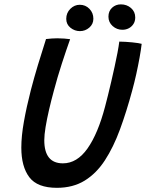

<svg xmlns="http://www.w3.org/2000/svg" viewBox="-20 -859 682 897"><path d="M245.8 18.5Q154.6 18.5 117.1 -30.9Q79.6 -80.4 79.6 -169.2Q79.6 -223.3 91.8 -291.3Q103.9 -359.4 124.2 -438.4Q138.9 -494.8 157.1 -555.2Q175.3 -615.7 195 -676.6Q207.4 -678.1 221.3 -679.1Q235.1 -680.1 247.4 -680.1Q264.8 -680.1 280.5 -678.8Q296.2 -677.5 307.6 -675.9Q289.4 -625 268.9 -561.8Q248.4 -498.6 231.6 -435.1Q219.1 -389.1 209 -345.4Q198.9 -301.7 192.9 -265.2Q186.9 -228.8 186.9 -203.9Q186.9 -95.9 273.9 -95.9Q339.8 -95.9 388.8 -165.3Q437.7 -234.7 470.8 -360.6Q476.7 -382.9 484.3 -413.4Q491.9 -444 499.9 -478.4Q507.8 -512.8 515.4 -547.3Q523 -581.8 528.8 -612.1Q534.6 -642.4 537.3 -664.6Q550.2 -664.6 566.2 -663.6Q582.1 -662.5 597.6 -661.1Q613.1 -659.7 625 -657.7Q636.9 -655.8 641.9 -654.2Q638.6 -625.5 631.9 -588.8Q625.3 -552.2 616.6 -512.6Q607.8 -473.1 597.4 -435.1Q570.9 -336.9 540.4 -254.1Q510 -171.4 470.2 -110.2Q430.5 -49.1 375.8 -15.3Q321 18.5 245.8 18.5ZM353.4 -713.6Q329 -713.6 309.2 -729.4Q289.5 -745.2 289.5 -770.8Q289.5 -798.8 308.6 -817.8Q327.8 -836.7 352.6 -836.7Q379.5 -836.7 397.8 -817.8Q416.2 -798.8 416.2 -771.5Q416.2 -746.5 397.2 -730Q378.2 -713.6 353.4 -713.6ZM551.9 -719.9Q525.6 -719.9 506.1 -737.4Q486.6 -754.9 486.6 -781.2Q486.6 -807.1 503.6 -822.9Q520.5 -838.6 544.8 -838.6Q572.2 -838.6 592 -821.6Q611.8 -804.5 611.8 -777.4Q611.8 -759.7 603.4 -746.8Q594.9 -733.8 581.4 -726.8Q567.9 -719.9 551.9 -719.9Z"/></svg>

Font: Grandstander Thin
Style: Italic
Weight: 100
Italic angle: -15°
Designer: Tyler Finck
Foundry: Etcetera Type Co
Version: Version 1.200